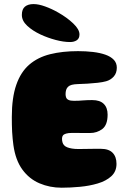

<svg xmlns="http://www.w3.org/2000/svg" viewBox="-20 -874 624 918"><path d="M275 23.5Q218 23.5 168.8 2.5Q119.5 -18.5 86.8 -63.5Q54 -108.5 44 -180.5Q42 -195 40.5 -210.8Q39 -226.5 38 -243.5Q37 -260.5 36.8 -278Q36.5 -295.5 36.5 -314.5Q36.5 -407 57.8 -468.2Q79 -529.5 119.8 -564.8Q160.5 -600 219.5 -614.8Q278.5 -629.5 353 -629.5Q391 -629.5 424.8 -625.5Q458.5 -621.5 484 -612.5Q509.5 -603.5 524 -588.2Q538.5 -573 538.5 -550.5Q538.5 -524.5 523.8 -508Q509 -491.5 487.5 -485.5Q471.5 -481 447.2 -478.2Q423 -475.5 398 -474Q373 -472.5 352.5 -472Q335 -471.5 323.5 -468.5Q312 -465.5 305.5 -459.2Q299 -453 296.2 -444Q293.5 -435 293.5 -423.5Q293.5 -414.5 296.5 -407.2Q299.5 -400 308.2 -396Q317 -392 333.5 -392Q345.5 -392 356.5 -392.5Q367.5 -393 378.2 -394Q389 -395 399.8 -395.2Q410.5 -395.5 421 -395.5Q458 -395.5 476.2 -377.2Q494.5 -359 494.5 -326Q494.5 -276.5 469.2 -257.2Q444 -238 410 -238Q397.5 -238 385.8 -238Q374 -238 363.5 -238.2Q353 -238.5 343.2 -238.5Q333.5 -238.5 325.5 -238.5Q306.5 -238.5 295.8 -235.2Q285 -232 280.8 -226.2Q276.5 -220.5 276.5 -211Q276.5 -201.5 278.8 -193.5Q281 -185.5 286.5 -179.5Q292 -173.5 301.2 -169.8Q310.5 -166 323.8 -163.8Q337 -161.5 355.5 -161.5Q374 -161.5 393.8 -162Q413.5 -162.5 431.5 -162.5Q449.5 -162.5 462 -162.5Q500 -162.5 518.5 -143.5Q537 -124.5 537 -90.5Q537 -54 512 -31.2Q487 -8.5 447.2 3.2Q407.5 15 361.8 19.2Q316 23.5 275 23.5ZM315 -673Q284 -673 246.2 -683Q208.5 -693 174 -709Q135.5 -727 110 -750.8Q84.5 -774.5 84.5 -802.5Q84.5 -830 99.2 -842.2Q114 -854.5 140.5 -854.5Q164.5 -854.5 196.2 -843Q228 -831.5 258.5 -814Q300 -790.5 330 -762Q360 -733.5 360 -709.5Q360 -690 347 -681.5Q334 -673 315 -673Z"/></svg>

Font: Gluten ExtraBold
Style: Regular
Weight: 800
Designer: Tyler Finck
Foundry: Etcetera Type Company
Version: Version 1.300